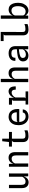

<svg xmlns="http://www.w3.org/2000/svg" viewBox="2285 -3105 830 5440"><g transform="rotate(-90 2700.0 -385.0)"><path d="M412 -546H505.5V0H425.5L418.5 -129.5Q402 -65.5 359.8 -27.2Q317.5 11 249.5 11Q202 11 166.2 -10.8Q130.5 -32.5 110.5 -73.5Q90.5 -114.5 90.5 -171V-546H183V-190Q183 -132 205.8 -104Q228.5 -76 278.5 -76Q322 -76 355.5 -99.8Q389 -123.5 412 -167.5Z M1110.5 -367V0H1017.5V-336.5Q1017.5 -406.5 994.8 -438.2Q972 -470 921 -470Q878.5 -470 844 -446Q809.5 -422 789 -378.5V0H696V-546.5H776.5L783 -416Q799.5 -484.5 843.5 -520.8Q887.5 -557 954 -557Q1030 -557 1070.2 -508Q1110.5 -459 1110.5 -367Z M1727.5 -108V-19Q1694 -6.5 1654.5 0.5Q1615 7.5 1560.5 7.5Q1394.5 7.5 1394.5 -152.5V-393Q1394.5 -416.5 1406 -437.2Q1417.5 -458 1441 -462H1267V-546H1396.5L1418.5 -737H1491V-546H1681V-462H1491V-167Q1491 -132 1500.2 -113Q1509.5 -94 1529.5 -86.8Q1549.5 -79.5 1585 -79.5Q1631.5 -79.5 1662.8 -86.8Q1694 -94 1727.5 -108Z M1873.5 -275.5Q1873.5 -362 1904 -425.5Q1934.5 -489 1988.2 -522.8Q2042 -556.5 2111 -556.5Q2178 -556.5 2227.8 -526.5Q2277.5 -496.5 2304.8 -439.5Q2332 -382.5 2332 -303Q2332 -297 2330.5 -271.5Q2329.5 -259.5 2329.5 -254.5H1964.5Q1965.5 -195.5 1986.8 -154.8Q2008 -114 2042.5 -93.8Q2077 -73.5 2118.5 -73.5Q2168.5 -73.5 2196.5 -92.8Q2224.5 -112 2234 -155H2321.5Q2316.5 -104.5 2289.8 -68Q2263 -31.5 2218.8 -12Q2174.5 7.5 2117 7.5Q2048.5 7.5 1993.2 -25.5Q1938 -58.5 1905.8 -122.5Q1873.5 -186.5 1873.5 -275.5ZM2018.5 -324.5H2238Q2237 -399.5 2205.5 -437.5Q2174 -475.5 2112 -475.5Q2041 -475.5 2003.2 -426.2Q1965.5 -377 1964.5 -289Q1968.5 -309 1981.5 -316.8Q1994.5 -324.5 2018.5 -324.5Z M2972 -353.5H2880.5Q2879.5 -396 2870.5 -421.5Q2861.5 -447 2843.2 -458.5Q2825 -470 2795 -470Q2769 -470 2742.2 -456Q2715.5 -442 2693.5 -418Q2671.5 -394 2658.5 -365V-115Q2658.5 -98.5 2651.2 -88.8Q2644 -79 2628 -75.5H2829.5V0H2458.5V-75.5H2565.5V-407.5Q2565.5 -434 2574.5 -445.5Q2583.5 -457 2605 -460.5H2454.5V-546.5H2646L2652.5 -401Q2665 -446.5 2692.2 -482Q2719.5 -517.5 2756 -537.2Q2792.5 -557 2831.5 -557Q2901 -557 2937.8 -505.8Q2974.5 -454.5 2972 -353.5Z M3509 -371V0H3416.5V-340.5Q3416.5 -386.5 3407.2 -414.8Q3398 -443 3376.8 -456.5Q3355.5 -470 3319 -470Q3274 -470 3240.8 -447.2Q3207.5 -424.5 3184.5 -379V0H3092V-777.5H3184.5V-545.5L3175.5 -410.5Q3191 -476 3233.8 -516.5Q3276.5 -557 3350.5 -557Q3428 -557 3468.5 -510Q3509 -463 3509 -371Z M3680.5 -146.5Q3680.5 -270 3841.5 -300.5Q3927.5 -316 4024 -321V-363Q4024 -424 3996.2 -450.8Q3968.5 -477.5 3908 -477.5Q3843.5 -477.5 3812.8 -451Q3782 -424.5 3784 -363.5H3697Q3696 -377.5 3696 -384.5Q3696 -436 3722.2 -474.8Q3748.5 -513.5 3796.5 -534.8Q3844.5 -556 3908.5 -556Q4009.5 -556 4061.5 -506.2Q4113.5 -456.5 4113.5 -360V0H4024.5L4024 -118.5Q4013.5 -82 3988 -53.8Q3962.5 -25.5 3925.8 -9.8Q3889 6 3847 6Q3796 6 3758.5 -12.5Q3721 -31 3700.8 -65.5Q3680.5 -100 3680.5 -146.5ZM4024 -158.5V-264.5Q3997.5 -263 3959.2 -257.8Q3921 -252.5 3893.5 -246.5Q3850.5 -237 3825.5 -224.5Q3800.5 -212 3789.5 -194.5Q3778.5 -177 3778.5 -151.5Q3778.5 -112 3803.2 -90Q3828 -68 3873.5 -67.5Q3906 -67.5 3939 -80.2Q3972 -93 3995.2 -114Q4018.5 -135 4024 -158.5Z M4418 -152.5V-645Q4418 -668.5 4427.2 -681.8Q4436.5 -695 4453.5 -697.5H4256V-779.5H4515L4514 -167Q4514 -131.5 4522 -113Q4530 -94.5 4548.5 -87Q4567 -79.5 4600.5 -79.5Q4643.5 -79.5 4675.2 -86.8Q4707 -94 4738 -108V-19Q4709 -7 4668.8 0.2Q4628.5 7.5 4585 7.5Q4501.5 7.5 4459.8 -30.2Q4418 -68 4418 -152.5Z M5341 -288Q5341 -199 5310.5 -132.2Q5280 -65.5 5228.8 -29.8Q5177.5 6 5116.5 6Q5089.5 6 5062.2 -5.2Q5035 -16.5 5013 -36.8Q4991 -57 4980.5 -83L4977.5 0H4889L4888.5 -778H4981V-429.5Q4987.5 -465.5 5011.5 -494.5Q5035.5 -523.5 5071.5 -539.8Q5107.5 -556 5148 -556Q5207 -556 5250.5 -525Q5294 -494 5317.5 -433.8Q5341 -373.5 5341 -288ZM5245.5 -288.5Q5245.5 -379.5 5214.2 -427.2Q5183 -475 5119 -475Q5092 -475 5063.2 -464Q5034.5 -453 5012 -430.5Q4989.5 -408 4981 -375V-142.5Q4993.5 -108 5025.8 -91Q5058 -74 5095 -74Q5139 -74 5173 -98.8Q5207 -123.5 5226.2 -172Q5245.5 -220.5 5245.5 -288.5Z"/></g></svg>

Font: SplineSansMono30
Style: Regular
Weight: 400
Designer: Eben Sorkin, Mirko Velimirovic
Foundry: Sorkin Type
Version: Version 1.000